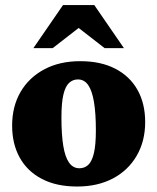

<svg xmlns="http://www.w3.org/2000/svg" viewBox="-20 -700 603 736"><path d="M284.5 -55Q304.5 -55 318.5 -68.2Q332.5 -81.5 340 -113Q347.5 -144.5 347.5 -201Q347.5 -266 340.2 -309.2Q333 -352.5 318 -374Q303 -395.5 278.5 -395.5Q259 -395.5 244.8 -382.2Q230.5 -369 223 -337.2Q215.5 -305.5 215.5 -249.5Q215.5 -184.5 222.5 -141.2Q229.5 -98 244.8 -76.5Q260 -55 284.5 -55ZM275.5 15Q196.5 15 140.8 -14Q85 -43 55.8 -95.5Q26.5 -148 26.5 -218.5Q26.5 -292 58.8 -347.5Q91 -403 149.8 -434.2Q208.5 -465.5 287.5 -465.5Q366.5 -465.5 422.2 -436.5Q478 -407.5 507.2 -355.2Q536.5 -303 536.5 -232Q536.5 -159 504 -103Q471.5 -47 413 -16Q354.5 15 275.5 15ZM108 -515.5 221.5 -680.5H341.5L455 -515.5H381L251 -616.5H312L182 -515.5Z"/></svg>

Font: Newsreader 16pt 16pt ExtraBold
Style: Regular
Weight: 800
Version: Version 1.003